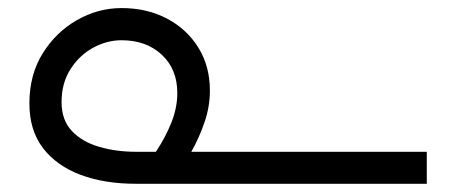

<svg xmlns="http://www.w3.org/2000/svg" viewBox="-20 -424 1114 469"><path d="M492.7 -202.6Q492.7 -163.6 479.7 -125.7Q466.8 -87.9 447.3 -53.2H1022.5V24.9H311Q235.8 24.9 177.2 3.2Q118.7 -18.6 85.2 -62Q51.8 -105.5 51.8 -171.4Q51.8 -241.2 84.2 -293.5Q116.7 -345.7 168.2 -375Q219.7 -404.3 276.9 -404.3Q338.9 -404.3 387.7 -378.7Q436.5 -353 464.6 -307.6Q492.7 -262.2 492.7 -202.6ZM313 -53.2H360.8Q384.8 -89.4 398.9 -125.2Q413.1 -161.1 413.1 -196.8Q413.1 -254.9 375.2 -290.3Q337.4 -325.7 276.9 -325.7Q240.7 -325.7 207 -307.1Q173.3 -288.6 151.9 -254.6Q130.4 -220.7 130.4 -174.8Q130.4 -130.4 155.8 -103.8Q181.2 -77.1 222.7 -65.2Q264.2 -53.2 313 -53.2Z"/></svg>

Font: Estedad-FD Regular
Style: FD-Regular
Weight: 400
Designer: Amin Abedi
Version: Version 7.3